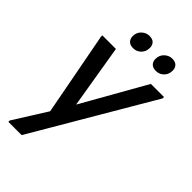

<svg xmlns="http://www.w3.org/2000/svg" viewBox="-287 -841 1169 1169"><g transform="rotate(45 297.5 -257.0)"><path d="M32 232V220L201 -49L482 -545H595V-533L146 232ZM172 37 64 -533V-545H181L252 -117ZM448 -622Q421 -622 407.5 -636Q394 -650 394 -672Q394 -705 416 -725.5Q438 -746 465 -746Q493 -746 506 -732Q519 -718 519 -696Q519 -663 498 -642.5Q477 -622 448 -622ZM252 -622Q225 -622 211.5 -636Q198 -650 198 -672Q198 -705 220 -725.5Q242 -746 269 -746Q297 -746 310 -732Q323 -718 323 -696Q323 -663 302 -642.5Q281 -622 252 -622Z"/></g></svg>

Font: Kufam Medium
Style: Italic
Weight: 500
Italic angle: -11°
Designer: Artur Schmal
Foundry: Original Type
Version: Version 1.301; ttfautohint (v1.8.3)